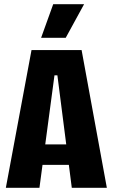

<svg xmlns="http://www.w3.org/2000/svg" viewBox="-20 -900 540 920"><path d="M8 0 131 -660H371L492 0H324L255 -539H241L169 0ZM125 -110V-208H384V-110ZM295 -719H177L235 -880H383Z"/></svg>

Font: Bricolage Grotesque Condensed ExtraBold
Style: Regular
Weight: 800
Width: 3
Designer: Mathieu Triay
Foundry: Atelier Triay
Version: Version 1.000;gftools[0.9.30]